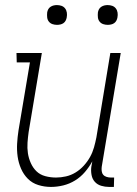

<svg xmlns="http://www.w3.org/2000/svg" viewBox="-20 -729 540 757"><path d="M181 8Q155 8 131 0.5Q107 -7 90 -24Q73 -41 63 -64Q53 -87 49.5 -112Q46 -137 47.5 -163Q49 -189 53 -215L98 -483H46L45 -520H145L93 -209Q90 -188 88.5 -166.5Q87 -145 90 -125Q93 -105 101.5 -86Q110 -67 124 -53.5Q138 -40 158.5 -34.5Q179 -29 201 -29Q220 -29 240 -33.5Q260 -38 278 -49Q296 -60 310.5 -76Q325 -92 335 -110Q345 -128 350.5 -147.5Q356 -167 360 -187L415 -520H456L381 -71Q380 -63 381 -54.5Q382 -46 387 -40Q392 -34 400.5 -31.5Q409 -29 417 -29H430L429 8H410Q394 8 379 3.5Q364 -1 354 -12Q344 -23 341 -39Q338 -55 340 -71L344 -93Q332 -71 315 -51Q298 -31 276 -17.5Q254 -4 229.5 2Q205 8 181 8ZM405 -631Q395 -631 386.5 -634Q378 -637 372.5 -644Q367 -651 366 -660.5Q365 -670 366 -680Q367 -686 370 -692Q373 -698 379 -702Q385 -706 391.5 -707.5Q398 -709 404 -709Q414 -709 422.5 -706Q431 -703 436.5 -696Q442 -689 443.5 -679.5Q445 -670 443 -660Q442 -654 439 -648Q436 -642 430.5 -638Q425 -634 418 -632.5Q411 -631 405 -631ZM205 -631Q195 -631 186.5 -634Q178 -637 172.5 -644Q167 -651 166 -660.5Q165 -670 166 -680Q167 -686 170 -692Q173 -698 179 -702Q185 -706 191.5 -707.5Q198 -709 204 -709Q214 -709 222.5 -706Q231 -703 236.5 -696Q242 -689 243.5 -679.5Q245 -670 243 -660Q242 -654 239 -648Q236 -642 230.5 -638Q225 -634 218 -632.5Q211 -631 205 -631Z"/></svg>

Font: Iosevka Curly Slab Extralight
Style: Italic
Weight: 200
Italic angle: -9°
Monospace: yes
Designer: Belleve Invis
Foundry: Belleve Invis
Version: Version 22.1.2; ttfautohint (v1.8.4)